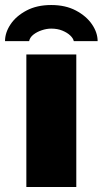

<svg xmlns="http://www.w3.org/2000/svg" viewBox="-45 -745 409 765"><path d="M60 0V-528H259V0ZM159 -725Q216 -725 257.5 -703Q299 -681 321.5 -648Q344 -615 344 -581H249Q247 -592 235 -603.5Q223 -615 203.5 -623Q184 -631 159 -631Q141 -631 121.5 -624.5Q102 -618 88 -607Q74 -596 71 -581H-25Q-25 -615 -3 -648Q19 -681 60.5 -703Q102 -725 159 -725Z"/></svg>

Font: Archivo SemiBold Black
Style: Regular
Weight: 900
Version: Version 2.001